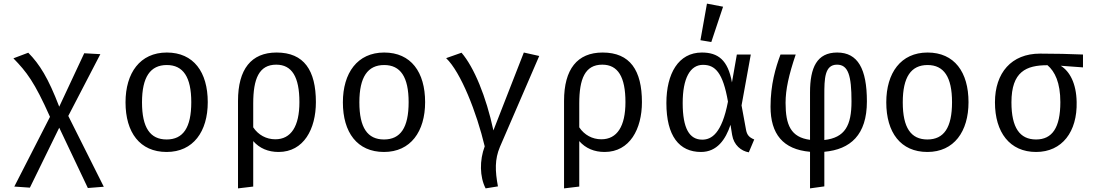

<svg xmlns="http://www.w3.org/2000/svg" viewBox="-20 -828 6040 1060"><path d="M357 -188 534 -529 445 -534 307 -239C246 -398 199 -473 136 -537L54 -506C127 -431 170 -376 256 -183L59 202L145 208L307 -123L465 210L553 203Z M901 -538C753 -538 673 -425 673 -263C673 -97 752 11 900 11C1047 11 1127 -102 1127 -264C1127 -430 1049 -538 901 -538ZM901 -469C991 -469 1036 -403 1036 -264C1036 -123 991 -58 900 -58C809 -58 764 -123 764 -263C764 -403 810 -469 901 -469Z M1507 -538C1367 -538 1294 -446 1294 -271V212L1378 202V-49C1413 -9 1461 11 1518 11C1657 11 1724 -116 1724 -264C1724 -439 1659 -538 1507 -538ZM1505 -471C1592 -471 1633 -403 1633 -264C1633 -131 1587 -59 1500 -59C1450 -59 1406 -83 1378 -125V-257C1378 -393 1410 -471 1505 -471Z M2101 -538C1953 -538 1873 -425 1873 -263C1873 -97 1952 11 2100 11C2247 11 2327 -102 2327 -264C2327 -430 2249 -538 2101 -538ZM2101 -469C2191 -469 2236 -403 2236 -264C2236 -123 2191 -58 2100 -58C2009 -58 1964 -123 1964 -263C1964 -403 2010 -469 2101 -469Z M2872 -538 2704 -108C2664 -295 2597 -457 2528 -537L2443 -507C2524 -430 2612 -206 2656 -20C2627 57 2628 148 2661 212L2729 201C2713 115 2711 52 2740 -17L2957 -519Z M3307 -538C3167 -538 3094 -446 3094 -271V212L3178 202V-49C3213 -9 3261 11 3318 11C3457 11 3524 -116 3524 -264C3524 -439 3459 -538 3307 -538ZM3305 -471C3392 -471 3433 -403 3433 -264C3433 -131 3387 -59 3300 -59C3250 -59 3206 -83 3178 -125V-257C3178 -393 3210 -471 3305 -471Z M3883 -808 3847 -606 3907 -596 3972 -791ZM3855 -538C3725 -538 3659 -421 3659 -259C3659 -77 3730 11 3850 11C3939 11 3986 -58 4013 -139L4022 -83C4031 -27 4072 6 4114 13L4144 -58C4114 -70 4104 -85 4099 -110L4074 -246L4125 -527H4048L4021 -373C3999 -497 3944 -538 3855 -538ZM3861 -470C3928 -470 3971 -428 3999 -267C3965 -89 3907 -57 3857 -57C3786 -57 3749 -119 3749 -259C3749 -396 3790 -470 3861 -470Z M4602 -538C4490 -538 4452 -455 4452 -318V-56C4346 -70 4317 -138 4317 -260C4317 -334 4335 -415 4373 -527H4289C4262 -455 4234 -361 4234 -239C4234 -89 4302 -3 4452 10V212L4531 201V10C4675 -3 4766 -83 4766 -268C4766 -448 4716 -538 4602 -538ZM4601 -471C4663 -471 4681 -411 4681 -268C4681 -135 4645 -68 4531 -55V-302C4531 -392 4532 -471 4601 -471Z M5101 -538C4953 -538 4873 -425 4873 -263C4873 -97 4952 11 5100 11C5247 11 5327 -102 5327 -264C5327 -430 5249 -538 5101 -538ZM5101 -469C5191 -469 5236 -403 5236 -264C5236 -123 5191 -58 5100 -58C5009 -58 4964 -123 4964 -263C4964 -403 5010 -469 5101 -469Z M5959 -527C5893 -530 5799 -532 5722 -532C5564 -532 5473 -426 5473 -263C5473 -97 5555 11 5700 11C5844 11 5928 -101 5924 -265C5922 -368 5886 -434 5836 -465L5959 -456ZM5700 -58C5610 -58 5564 -123 5564 -263C5564 -433 5646 -468 5763 -468C5804 -433 5834 -372 5834 -264C5834 -123 5789 -58 5700 -58Z"/></svg>

Font: FiraMono Nerd Font
Style: Regular
Weight: 400
Designer: Carrois Corporate & Edenspiekermann AG
Foundry: Carrois Corporate GbR & Edenspiekermann AG
Version: Version 003.206;Nerd Fonts 3.3.0